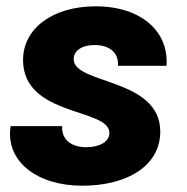

<svg xmlns="http://www.w3.org/2000/svg" viewBox="-20 -586 598 614"><path d="M242.9 7.9C386.1 7.9 492.5 -55.2 492.5 -165.2C492.5 -337.3 215.7 -315.4 215.7 -396.7C215.7 -425 243.6 -442 282.1 -442C332.3 -442 359.8 -416 357.4 -375.6H512.4C520.7 -484.2 432.6 -565.8 285.9 -565.8C146.4 -565.8 53.7 -493.4 53.7 -394.3C53.7 -212.1 329.8 -241.2 329.8 -161.2C329.8 -131.1 296.2 -115.3 255.7 -115.3C206.2 -115.3 176 -141.2 178.9 -182.7H14C-3.6 -69.8 98.8 7.9 242.9 7.9Z"/></svg>

Font: Poppins Devanagari Thin
Style: Italic
Weight: 100
Italic angle: -10°
Designer: Ninad Kale (Devanagari), Jonny Pinhorn (Latin)
Foundry: Indian Type Foundry
Version: 4.005